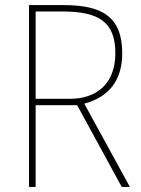

<svg xmlns="http://www.w3.org/2000/svg" viewBox="-20 -734 554 754"><path d="M228 -714H94V0H120V-321H283L458 0H490L311 -327C406 -352 460 -417 460 -525C460 -671 378 -714 228 -714ZM224 -689C368 -689 433 -648 433 -525C433 -406 360 -346 255 -346H120V-689Z"/></svg>

Font: Noto Sans Malayalam SemiCondensed Thin
Style: Regular
Weight: 100
Width: 4
Designer: Jelle Bosma - Monotype Design Team
Foundry: Monotype Imaging Inc.
Version: Version 2.104